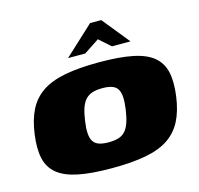

<svg xmlns="http://www.w3.org/2000/svg" viewBox="-97 -751 892 861"><g transform="rotate(-15 348.5 -320.0)"><path d="M320 7Q226 7 164.5 -5.5Q103 -18 69 -46Q35 -74 25 -119Q15 -164 24 -230Q33 -296 56 -341Q79 -386 120.5 -414Q162 -442 227 -454.5Q292 -467 386 -467Q480 -467 541.5 -454.5Q603 -442 636.5 -414Q670 -386 680 -341Q690 -296 681 -230Q672 -164 649 -119Q626 -74 585 -46Q544 -18 479 -5.5Q414 7 320 7ZM336 -109Q363 -109 382 -115Q401 -121 413.5 -135Q426 -149 434 -172.5Q442 -196 447 -230Q452 -265 450.5 -288Q449 -311 440.5 -325Q432 -339 414.5 -345Q397 -351 370 -351Q343 -351 324 -345Q305 -339 292 -325Q279 -311 271 -288Q263 -265 258 -230Q253 -196 254.5 -172.5Q256 -149 265 -135Q274 -121 291.5 -115Q309 -109 336 -109ZM257 -521 393 -647H445L547 -521H461L408 -568L337 -521Z"/></g></svg>

Font: Genos Black
Style: Italic
Weight: 900
Italic angle: -8°
Version: Version 1.010